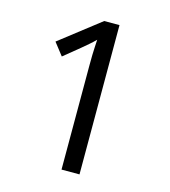

<svg xmlns="http://www.w3.org/2000/svg" viewBox="-107 -800 786 887"><g transform="rotate(15 286.0 -357.0)"><path d="M355 0H269V-499Q269 -528 269.5 -548Q270 -568 271 -585.5Q272 -603 273 -622Q257 -606 244 -595Q231 -584 211 -567L135 -505L89 -564L282 -714H355Z"/></g></svg>

Font: Noto Sans Hebrew
Style: Regular
Weight: 400
Designer: Monotype Design Team
Foundry: Monotype Imaging Inc.
Version: Version 2.003;January 10, 2023;FontCreator 14.0.0.2877 64-bi